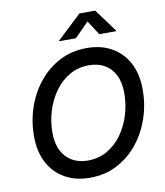

<svg xmlns="http://www.w3.org/2000/svg" viewBox="-100 -1026 964 1119"><g transform="rotate(-10 382.0 -467.0)"><path d="M341.8 10.3Q257.8 10.3 194.6 -25.4Q131.3 -61 96.4 -127.2Q61.5 -193.4 61.5 -285.6Q61.5 -372.6 89.1 -453.6Q116.7 -534.7 168.2 -598.6Q219.7 -662.6 292 -700.2Q364.3 -737.8 453.1 -737.8Q537.6 -737.8 600.3 -702.1Q663.1 -666.5 698 -600.6Q732.9 -534.7 732.9 -442.4Q732.9 -354.5 705.3 -273.4Q677.7 -192.4 626.2 -128.4Q574.7 -64.5 502.7 -27.1Q430.7 10.3 341.8 10.3ZM346.2 -90.8Q411.6 -90.8 463.1 -120.8Q514.6 -150.9 550.5 -201.7Q586.4 -252.4 605 -314.7Q623.5 -377 623.5 -440.9Q623.5 -504.9 601.6 -548.6Q579.6 -592.3 540.3 -614.5Q501 -636.7 448.7 -636.7Q383.3 -636.7 331.8 -606.4Q280.3 -576.2 244.4 -525.6Q208.5 -475.1 189.7 -413.1Q170.9 -351.1 170.9 -287.1Q170.9 -223.1 193.1 -179.4Q215.3 -135.7 254.9 -113.3Q294.4 -90.8 346.2 -90.8ZM400.9 -804.7H301.8L302.7 -808.1L446.8 -943.8H540L640.1 -808.1L639.2 -804.7H539.6L484.9 -889.2Z"/></g></svg>

Font: Inter 17pt Medium
Style: Italic
Weight: 500
Italic angle: -9.3988°
Version: Version 4.001;git-66647c0bb